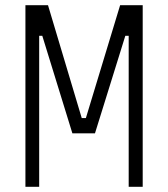

<svg xmlns="http://www.w3.org/2000/svg" viewBox="-20 -720 648 740"><path d="M311 -265 443 -700H530V0H476V-582H463L346 -206H259L143 -582H131V0H78V-700H165L295 -265Z"/></svg>

Font: Marvel
Style: Regular
Weight: 400
Designer: Carolina Trebol
Foundry: Carolina Trebol
Version: Version 1.001